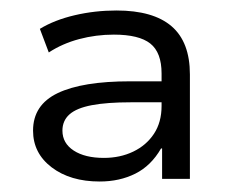

<svg xmlns="http://www.w3.org/2000/svg" viewBox="-20 -733 435 366"><path d="M170 -387Q114 -387 78.5 -414Q43 -441 43 -484Q43 -533 90 -555.5Q137 -578 228 -578H296V-538H229Q184 -538 155 -532.5Q126 -527 112.5 -515Q99 -503 99 -484Q99 -460 120.5 -446Q142 -432 178 -432Q209 -432 234 -444Q259 -456 273.5 -478Q288 -500 288 -531V-593Q288 -633 266.5 -650Q245 -667 197 -667Q163 -667 131 -658.5Q99 -650 73 -633L56 -678Q84 -695 122.5 -704Q161 -713 202 -713Q272 -713 307 -683Q342 -653 342 -591V-392H289V-450H287Q268 -417 238 -402Q208 -387 170 -387Z"/></svg>

Font: Nunito Sans 7pt SemiExpanded Light
Style: Regular
Weight: 300
Width: 6
Designer: Vernon Adams
Foundry: Vernon Adams
Version: Version 3.101;gftools[0.9.27]